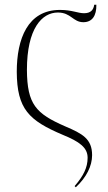

<svg xmlns="http://www.w3.org/2000/svg" viewBox="-20 -585 456 813"><path d="M51 -281C52 -123 102 -75 246 -14C317 15 351 40 351 83C351 125 333 160 296 203L301 208C346 166 370 118 370 72C370 3 329 -19 256 -50C132 -104 95 -143 94 -289C94 -465 158 -532 225 -532C281 -532 289 -491 333 -491C370 -491 389 -518 388 -565H379C376 -544 365 -529 336 -529C309 -529 285 -543 234 -543C97 -543 51 -420 51 -281Z"/></svg>

Font: Noto Serif Display SemiCondensed ExtraLight
Style: Regular
Weight: 200
Width: 4
Designer: Monotype Design Team
Foundry: Monotype Imaging Inc.
Version: Version 2.009